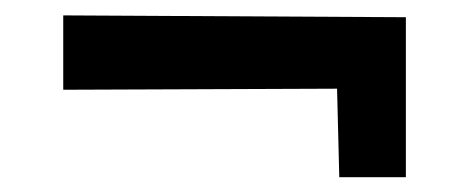

<svg xmlns="http://www.w3.org/2000/svg" viewBox="-20 -382 621 252"><path d="M63 -264.2 422.4 -265.6 425.3 -149.4H512.7V-359.4L63 -361.8Z"/></svg>

Font: Parastoo
Style: Bold
Weight: 700
Foundry: Saber Rastikerdar (saber.rastikerdar@gmail.com)
Version: Version 2.0.1